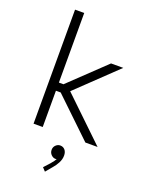

<svg xmlns="http://www.w3.org/2000/svg" viewBox="-181 -843 924 1190"><g transform="rotate(20 281.0 -248.5)"><path d="M101.1 -752H161.6V-293H191.9L424.8 -515.1H505.4L245.6 -266.6L523.4 0H442.9L192.9 -239.3H161.6V0H101.1ZM248.5 233.4 283.7 194.8Q304.7 170.4 311 157.7Q306.2 158.7 303.2 158.7Q287.6 158.7 274.7 145.8Q261.7 132.8 261.7 113.8Q261.7 95.2 274.4 82.8Q287.1 70.3 303.2 70.3Q322.8 70.3 334.7 84.2Q346.7 98.1 346.7 121.6Q346.7 146.5 333.7 170.7Q320.8 194.8 306.2 210.9L269 255.4Z"/></g></svg>

Font: Reddit Mono Light
Style: Regular
Weight: 300
Monospace: yes
Designer: Stephen Hutchings
Foundry: Reddit
Version: Version 1.011